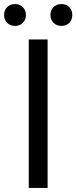

<svg xmlns="http://www.w3.org/2000/svg" viewBox="-42 -928 377 948"><path d="M100 0H193V-733H100ZM32 -800C63 -800 86 -822 86 -854C86 -886 63 -908 32 -908C1 -908 -22 -886 -22 -854C-22 -822 1 -800 32 -800ZM261 -800C293 -800 315 -822 315 -854C315 -886 293 -908 261 -908C230 -908 207 -886 207 -854C207 -822 230 -800 261 -800Z"/></svg>

Font: Noto Sans CJK KR Regular
Style: Regular
Weight: 400
Designer: Ryoko NISHIZUKA (kana & ideographs); Paul D. Hunt (Latin, Greek & Cyrillic); Wenlong ZHANG (bopomofo); Sandoll Communica
Foundry: Adobe Systems Incorporated
Version: Version 1.004;PS 1.004;hotconv 1.0.82;makeotf.lib2.5.63406